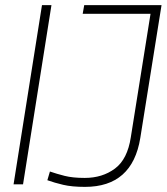

<svg xmlns="http://www.w3.org/2000/svg" viewBox="-20 -720 651 750"><path d="M33 0 144 -700H181L70 0ZM165 -16 175 -50Q201 -41 232.5 -33Q264 -25 311 -25Q380 -25 429 -61.5Q478 -98 491 -184L568 -666H303L309 -700H611L528 -181Q497 10 312 10Q261 10 227 2Q193 -6 165 -16Z"/></svg>

Font: Georama ExtraLight
Style: Italic
Weight: 200
Italic angle: -9°
Designer: Jean-Baptiste Levee
Foundry: Production Type
Version: Version 1.000